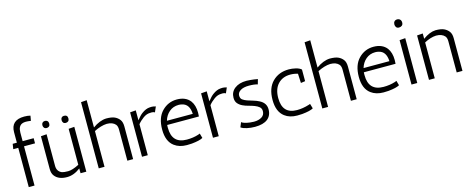

<svg xmlns="http://www.w3.org/2000/svg" viewBox="-37 -1419 5122 2088"><g transform="rotate(-15 2524.5 -375.0)"><path d="M96 -618Q96 -754 246 -754Q285 -754 315 -746L305 -690Q271 -695 247.5 -695Q224 -695 205 -687Q161 -667 161 -595V-500H285V-442H161V0H96V-442H40L49 -500H96Z M485 -64Q507 -56 555 -56Q603 -56 679 -95V-500L744 -505V0H679V-54Q605 3 528 3Q432 3 389 -54Q367 -82 367 -132V-500L432 -505V-149Q432 -87 485 -64ZM450.5 -570Q433 -570 423 -581.5Q413 -593 413 -611Q413 -629 423.5 -639.5Q434 -650 451.5 -650Q469 -650 479.5 -639.5Q490 -629 490 -609.5Q490 -590 479 -580Q468 -570 450.5 -570ZM666 -650Q706 -650 706 -610Q706 -590 694.5 -580Q683 -570 665.5 -570Q648 -570 638.5 -581.5Q629 -593 629 -611Q629 -629 639 -639.5Q649 -650 666 -650Z M949 -443Q1028 -500 1101 -503Q1163 -503 1196 -488Q1229 -473 1250 -445.5Q1271 -418 1271 -368V0H1206V-351Q1206 -388 1190 -408Q1158 -445 1092 -445Q1027 -442 949 -403V0H884V-745L949 -750Z M1632 -430Q1616 -439 1598 -439Q1580 -439 1578 -438Q1540 -438 1501.5 -410.5Q1463 -383 1436 -349V0H1371V-500L1436 -505V-393Q1473 -440 1499 -459Q1547 -495 1591 -497Q1597 -498 1613 -498Q1629 -498 1658 -490Z M1724 -230Q1724 -54 1892 -54Q1963 -54 2022 -73Q2037 -78 2043 -81L2058 -28Q2023 -7 1931 2Q1905 4 1876 4Q1792 4 1736 -38Q1659 -95 1659 -228Q1659 -361 1728.5 -432.5Q1798 -504 1897 -504Q1996 -504 2046 -440Q2084 -389 2084 -305Q2084 -285 2082 -263H1725Q1724 -255 1724 -246ZM1901 -442Q1839 -442 1795 -404.5Q1751 -367 1734 -308H2025Q2020 -419 1939 -437Q1921 -442 1901 -442Z M2431 -430Q2415 -439 2397 -439Q2379 -439 2377 -438Q2339 -438 2300.5 -410.5Q2262 -383 2235 -349V0H2170V-500L2235 -505V-393Q2272 -440 2298 -459Q2346 -495 2390 -497Q2396 -498 2412 -498Q2428 -498 2457 -490Z M2791 -434Q2755 -446 2693 -446Q2631 -446 2597 -424Q2563 -402 2563 -369.5Q2563 -337 2583 -322Q2603 -307 2633 -296.5Q2663 -286 2698.5 -276Q2734 -266 2764 -250Q2834 -214 2834 -143Q2834 -72 2785.5 -34Q2737 4 2644 4Q2597 4 2553.5 -5.5Q2510 -15 2487 -32L2509 -85Q2532 -65 2602 -56Q2624 -53 2647 -53Q2699 -53 2734 -74.5Q2769 -96 2769 -140Q2769 -170 2749 -187Q2729 -204 2699 -215.5Q2669 -227 2633.5 -236Q2598 -245 2568 -259.5Q2538 -274 2518 -297.5Q2498 -321 2498 -361Q2498 -426 2548 -465Q2598 -504 2682 -504Q2703 -504 2725 -501.5Q2747 -499 2765 -497L2807 -490Z M3243 -433Q3202 -446 3159 -446Q3072 -446 3019.5 -390Q2967 -334 2967 -232Q2967 -54 3132 -54Q3198 -54 3268 -76Q3282 -80 3285 -82L3301 -28Q3266 -7 3174 2Q3148 4 3119 4Q3034 4 2979 -38Q2902 -96 2902 -229Q2902 -362 2973.5 -433.5Q3045 -505 3158 -505Q3194 -505 3234.5 -495.5Q3275 -486 3297 -466V-335L3248 -328Z M3466 -443Q3545 -500 3618 -503Q3680 -503 3713 -488Q3746 -473 3767 -445.5Q3788 -418 3788 -368V0H3723V-351Q3723 -388 3707 -408Q3675 -445 3609 -445Q3544 -442 3466 -403V0H3401V-745L3466 -750Z M3938 -230Q3938 -54 4106 -54Q4177 -54 4236 -73Q4251 -78 4257 -81L4272 -28Q4237 -7 4145 2Q4119 4 4090 4Q4006 4 3950 -38Q3873 -95 3873 -228Q3873 -361 3942.5 -432.5Q4012 -504 4111 -504Q4210 -504 4260 -440Q4298 -389 4298 -305Q4298 -285 4296 -263H3939Q3938 -255 3938 -246ZM4115 -442Q4053 -442 4009 -404.5Q3965 -367 3948 -308H4239Q4234 -419 4153 -437Q4135 -442 4115 -442Z M4470 -505V0H4405V-500ZM4435 -634Q4415 -634 4404.5 -647Q4394 -660 4394 -680Q4394 -700 4405.5 -712.5Q4417 -725 4437 -725Q4457 -725 4469.5 -712.5Q4482 -700 4482 -678Q4482 -656 4468.5 -645Q4455 -634 4435 -634Z M4667 -445Q4742 -500 4809 -503Q4870 -503 4903 -488Q4936 -473 4957.5 -445.5Q4979 -418 4979 -368V0H4914V-351Q4914 -388 4898 -408Q4866 -445 4800 -445Q4737 -442 4667 -404V0H4602V-500L4667 -505Z"/></g></svg>

Font: Antic
Style: Regular
Weight: 400
Version: Version 1.0002